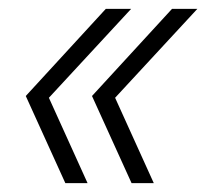

<svg xmlns="http://www.w3.org/2000/svg" viewBox="-20 -481 464 432"><path d="M275 -461 90 -261 177 -69H127L38 -265L218 -461ZM424 -461 239 -261 326 -69H276L187 -265L367 -461Z"/></svg>

Font: Prodigy Sans Light
Style: Italic
Weight: 300
Italic angle: -13°
Designer: Wei Huang
Foundry: Wei Huang
Version: Version 1.003; ttfautohint (v1.8.3)